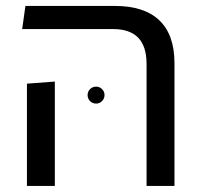

<svg xmlns="http://www.w3.org/2000/svg" viewBox="-20 -613 667 633"><path d="M463.2 0V-402.1Q463.2 -460 435.7 -488.6Q408.1 -517.2 352.4 -517.2H53.1L63.8 -593.4H358.9Q455.8 -593.4 505.5 -545.8Q555.2 -498.1 555.2 -405.1V0ZM68.8 0V-337.2L160.8 -344.1V0ZM297 -271.5Q285.1 -271.5 276.9 -279.7Q268.8 -287.9 268.8 -299.8Q268.8 -311 276.9 -319.2Q285.1 -327.4 297 -327.4Q308.2 -327.4 316.4 -319.2Q324.6 -311 324.6 -299.8Q324.6 -287.9 316.4 -279.7Q308.2 -271.5 297 -271.5Z"/></svg>

Font: Noto Sans Hebrew Light
Style: Regular
Weight: 100
Version: Version 3.000